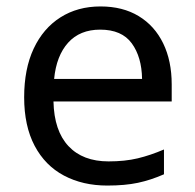

<svg xmlns="http://www.w3.org/2000/svg" viewBox="-20 -566 604 596"><path d="M292 -546Q361 -546 410.5 -516Q460 -486 486.5 -431.5Q513 -377 513 -304V-251H146Q148 -160 192.5 -112.5Q237 -65 317 -65Q368 -65 407.5 -74.5Q447 -84 489 -102V-25Q448 -7 408 1.5Q368 10 313 10Q237 10 178.5 -21Q120 -52 87.5 -113.5Q55 -175 55 -264Q55 -352 84.5 -415Q114 -478 167.5 -512Q221 -546 292 -546ZM291 -474Q228 -474 191.5 -433.5Q155 -393 148 -321H421Q420 -389 389 -431.5Q358 -474 291 -474Z"/></svg>

Font: Noto Sans Tagbanwa
Style: Regular
Weight: 400
Designer: Monotype Design Team
Foundry: Monotype Imaging Inc.
Version: Version 2.001; ttfautohint (v1.8.4.7-5d5b)